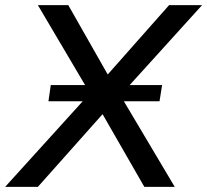

<svg xmlns="http://www.w3.org/2000/svg" viewBox="-61 -725 804 745"><path d="M-41 0 288 -363 86 -705H204L357 -436L595 -705H723L406 -355L617 0H499L337 -282L86 0ZM127 -332 136 -395H568L558 -332Z"/></svg>

Font: Mulish SemiBold
Style: Italic
Weight: 600
Italic angle: -9°
Designer: Vernon Adams
Foundry: Vernon Adams
Version: Version 3.603; ttfautohint (v1.8.3)